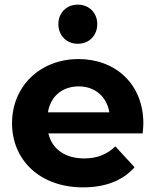

<svg xmlns="http://www.w3.org/2000/svg" viewBox="-20 -801 671 829"><path d="M316 -612C365 -612 400 -648 400 -697C400 -745 365 -781 316 -781C267 -781 232 -745 232 -697C232 -648 267 -612 316 -612ZM599 -267C599 -440 477 -546 319 -546C155 -546 32 -430 32 -269C32 -109 153 8 339 8C436 8 511 -22 561 -79L478 -169C441 -134 400 -117 343 -117C261 -117 204 -158 189 -225H596C597 -238 599 -255 599 -267ZM320 -428C390 -428 441 -384 452 -316H187C198 -385 249 -428 320 -428Z"/></svg>

Font: AWKNG-Font
Style: Bold
Weight: 700
Designer: Awakening Church
Foundry: Awakening Church
Version: Version 1.700;PS 001.700;hotconv 1.0.88;makeotf.lib2.5.64775